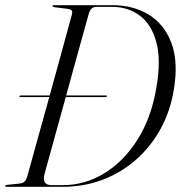

<svg xmlns="http://www.w3.org/2000/svg" viewBox="-24 -720 697 740"><path d="M-4 -3.5Q-4 -6.5 2.5 -7.5L47.5 -12Q63 -13.5 69.8 -19.5Q76.5 -25.5 81 -39.5Q99 -105 121 -184.5Q143 -264 166 -346H53Q50 -346 51 -349Q52 -352 55.5 -352H167.5Q190.5 -436 212.8 -516.5Q235 -597 252.5 -662Q256 -674 252.8 -679Q249.5 -684 236 -686L187.5 -692Q178 -693.5 178 -697Q178 -700 183 -700H410Q489.5 -700 549.2 -663.5Q609 -627 636.5 -554.8Q664 -482.5 646 -374.5Q633 -293.5 596 -225.2Q559 -157 502.5 -106.5Q446 -56 373.5 -28Q301 0 216.5 0H1.5Q-4 0 -4 -3.5ZM218.5 -6.5Q303 -6.5 377.5 -51.8Q452 -97 505 -180.2Q558 -263.5 578 -378Q597.5 -486.5 578.8 -556.5Q560 -626.5 514.5 -660Q469 -693.5 409 -693.5H346.5Q337 -693.5 329.8 -687.5Q322.5 -681.5 318 -666.5Q298.5 -597 276.2 -516Q254 -435 231 -352H386Q389 -352 388 -349Q387 -346 384 -346H229.5Q207.5 -266.5 186.5 -190.5Q165.5 -114.5 148 -51Q136 -6.5 174 -6.5Z"/></svg>

Font: Fraunces 144pt Light
Style: Italic
Weight: 300
Italic angle: -16°
Version: Version 1.000;[0bf87f6ff]